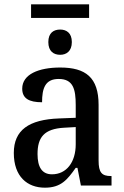

<svg xmlns="http://www.w3.org/2000/svg" viewBox="-20 -860 573 890"><path d="M124 -777H393V-840H124ZM259 -606C287 -606 313 -622 313 -665C313 -708 287 -723 259 -723C229 -723 204 -708 204 -665C204 -622 229 -606 259 -606ZM188 10C263 10 292 -27 331 -82H339L355 0H497V-44H494C452 -44 437 -60 437 -116V-374C437 -501 377 -547 259 -547C160 -547 83 -516 83 -449C83 -404 114 -386 175 -386C175 -450 189 -494 252 -494C319 -494 331 -447 331 -373V-314L254 -311C114 -306 44 -257 44 -151C44 -41 107 10 188 10ZM221 -52C175 -52 154 -85 154 -146C154 -223 184 -263 278 -268L331 -271V-191C331 -108 288 -52 221 -52Z"/></svg>

Font: Noto Serif SemiCondensed Medium
Style: Regular
Weight: 500
Width: 4
Designer: Monotype Design Team
Foundry: Monotype Imaging Inc.
Version: Version 2.014